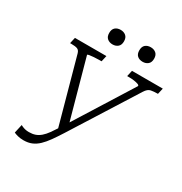

<svg xmlns="http://www.w3.org/2000/svg" viewBox="-206 -1050 1152 1215"><g transform="rotate(30 370.0 -442.5)"><path d="M341 -155Q315 -114 292.5 -82.5Q270 -51 247.5 -29.5Q225 -8 199 3Q173 14 139 14Q115 14 96.5 9Q78 4 68 -1L82 -64Q86 -62 94.5 -58Q103 -54 115.5 -51Q128 -48 143 -48Q169 -48 189 -55Q209 -62 227 -77.5Q245 -93 262.5 -117.5Q280 -142 302 -176L596 -645Q598 -652 586 -656.5Q574 -661 556 -663.5Q538 -666 519 -666H505L515 -710H740L730 -666H725Q701 -666 679.5 -662Q658 -658 640 -629ZM345 -196 300 -133 162 -633Q156 -655 141 -660.5Q126 -666 98 -666H88L98 -710H328L318 -666H301Q282 -666 263 -664.5Q244 -663 231 -661Q218 -659 218 -655ZM324 -793Q301 -793 285.5 -806Q270 -819 270 -846Q270 -873 285 -886Q300 -899 324 -899Q347 -899 362.5 -886Q378 -873 378 -846Q378 -819 362.5 -806Q347 -793 324 -793ZM544 -793Q520 -793 505 -806Q490 -819 490 -846Q490 -873 505 -886Q520 -899 544 -899Q567 -899 582.5 -886Q598 -873 598 -846Q598 -819 582.5 -806Q567 -793 544 -793Z"/></g></svg>

Font: Roboto Serif ExtraLight
Style: Italic
Weight: 250
Italic angle: -10°
Designer: Greg Gazdowicz
Foundry: Commercial Type
Version: Version 1.008